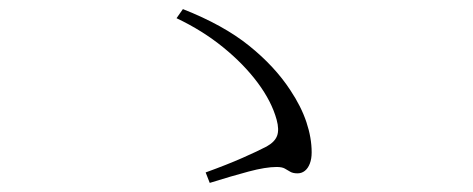

<svg xmlns="http://www.w3.org/2000/svg" viewBox="-20 -559 1040 422"><path d="M634 -178Q624 -178 618 -181.5Q612 -185 606 -188.5Q600 -192 588 -192Q564 -192 526.5 -182Q489 -172 441 -157L432 -180Q479 -197 513 -212Q547 -227 566 -237Q584 -247 589 -260.5Q594 -274 588 -296Q577 -336 546.5 -377Q516 -418 470.5 -455Q425 -492 368 -519L382 -539Q471 -504 527.5 -458.5Q584 -413 618 -361Q642 -325 653.5 -290.5Q665 -256 665 -224Q665 -210 661 -199.5Q657 -189 650 -183.5Q643 -178 634 -178Z"/></svg>

Font: Noto Serif HK ExtraLight
Style: Regular
Weight: 200
Designer: Ryoko NISHIZUKA 西塚涼子 (kana & ideographs); Frank Grießhammer (Latin, Greek & Cyrillic); Wenlong ZHANG 张文龙 (bopomofo); San
Foundry: Adobe
Version: Version 2.002-H1;hotconv 1.1.0;makeotfexe 2.6.0